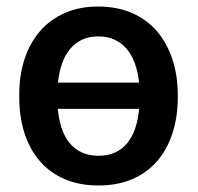

<svg xmlns="http://www.w3.org/2000/svg" viewBox="-20 -558 606 588"><path d="M282 10Q223 10 177.8 -9.5Q132.5 -29 101.8 -64.8Q71 -100.5 55 -150.2Q39 -200 39 -261V-269Q39 -328 55.2 -377.2Q71.5 -426.5 102.2 -462.2Q133 -498 178 -518Q223 -538 281 -538Q338.5 -538 384 -518.2Q429.5 -498.5 460.5 -462.5Q491.5 -426.5 508 -376.5Q524.5 -326.5 524.5 -266V-261Q524.5 -201.5 508.8 -151.8Q493 -102 462.5 -66Q432 -30 386.5 -10Q341 10 282 10ZM406 -305Q402.5 -337.5 393 -363.8Q383.5 -390 368 -408.2Q352.5 -426.5 330.8 -436.5Q309 -446.5 281 -446.5Q253 -446.5 231.5 -436.5Q210 -426.5 194.8 -408.2Q179.5 -390 170.2 -363.8Q161 -337.5 157.5 -305ZM282 -81Q310.5 -81 332.5 -91Q354.5 -101 369.8 -119.8Q385 -138.5 394 -165Q403 -191.5 406 -224.5H157Q160 -192 168.8 -165.5Q177.5 -139 193 -120.2Q208.5 -101.5 230.5 -91.2Q252.5 -81 282 -81Z"/></svg>

Font: Roberto Sans Medium
Style: Regular
Weight: 500
Designer: Google (font) & Cristiano Sobral (main changes)
Version: Version 1.000;October 12, 2021;FontCreator 14.0.0.2814 64-bi